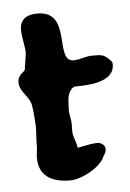

<svg xmlns="http://www.w3.org/2000/svg" viewBox="-43 -658 386 571"><g transform="rotate(-5 150.0 -372.5)"><path d="M144 -121C179 -121 238 -153 249 -185C254 -190 257 -199 257 -205C257 -217 245 -225 234 -225C212 -225 181 -216 174 -216C174 -230 164 -247 163 -261C162 -270 163 -277 163 -286C163 -302 157 -319 158 -334C160 -359 157 -377 174 -394H175C177 -396 179 -397 181 -398C218 -398 300 -399 300 -454C300 -459 298 -463 294 -467C275 -486 269 -485 240 -485C222 -485 204 -476 185 -476C127 -476 194 -624 90 -624C60 -624 37 -613 37 -579C37 -557 47 -523 45 -507C43 -491 40 -476 38 -461C37 -454 16 -449 16 -425C16 -396 45 -381 50 -354C54 -332 54 -315 56 -293C57 -286 54 -255 54 -245V-232C54 -220 51 -208 51 -196C51 -139 94 -121 144 -121Z"/></g></svg>

Font: ChillLongCangKaiShu ExtraBold
Style: Regular
Weight: 800
Version: Version 3.500;Glyphs 3.1.1 (3135)